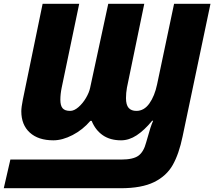

<svg xmlns="http://www.w3.org/2000/svg" viewBox="-60 -734 1136 1018"><path d="M-5 112H582Q646 112 674 91.5Q702 71 715 21Q719 5 722 -3Q738 -63 752 -94H747Q705 -43 664.5 -16.5Q624 10 582 10Q524 10 485 -17Q446 -44 426 -93H419Q379 -46 325 -18Q271 10 223 10Q143 10 98 -31Q53 -72 53 -144Q53 -165 61 -205L166 -714H360L267 -269Q260 -235 260 -205Q260 -174 272 -160Q284 -146 312 -146Q333 -146 356 -166Q379 -186 396 -215Q413 -244 418 -269L514 -714H705L613 -269Q608 -241 608 -214Q608 -178 622 -162Q636 -146 663 -146Q704 -146 732 -185.5Q760 -225 773 -287L863 -714H1056L908 -10Q889 82 856 140.5Q823 199 757 231.5Q691 264 580 264H-40Z"/></svg>

Font: Noto Sans Display Black
Style: Italic
Weight: 900
Italic angle: -12°
Designer: Monotype Design team
Foundry: Monotype Imaging Inc.
Version: Version 1.000